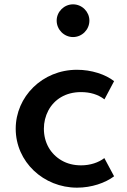

<svg xmlns="http://www.w3.org/2000/svg" viewBox="-20 -850 586 886"><path d="M317 -679C358.5 -679 392.5 -713 392.5 -755C392.5 -796 358.5 -830 317 -830C276 -830 241.5 -796 241.5 -755C241.5 -713 276 -679 317 -679ZM335.5 16C403 16 466 -6 506.5 -36.5L461.5 -120.5C435 -100 396.5 -87 354.5 -87C320.5 -87 290.5 -94.5 264.5 -109.5C212.5 -139.5 182.5 -192.5 182.5 -256C182.5 -286 189.5 -314 203 -340C230.5 -391.5 283 -425 353.5 -425C396.5 -425 432.5 -414 462 -391.5L506.5 -475.5C486.5 -491 461.5 -504 431 -513.5C400.5 -523 368.5 -528 335 -528C175 -528 52.5 -403.5 52.5 -256C52.5 -103 181 16 335.5 16Z"/></svg>

Font: Spartan SemiBold
Style: Regular
Weight: 600
Designer: Matt Bailey, Mirko Velimirovic
Foundry: Matt Bailey
Version: Version 1.003